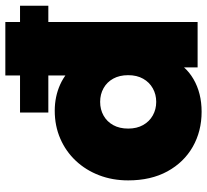

<svg xmlns="http://www.w3.org/2000/svg" viewBox="-48 -712 775 719"><g transform="rotate(-90 339.5 -352.5)"><path d="M277.5 -559V-665H677.5V-559ZM280.5 15Q207.5 15 149.2 -18.2Q91 -51.5 57.2 -113.2Q23.5 -175 23.5 -260Q23.5 -319 42.8 -369Q62 -419 97 -456.2Q132 -493.5 179.8 -514.2Q227.5 -535 284.5 -535Q337 -535 382.2 -514.8Q427.5 -494.5 463.5 -450L416.5 -404V-720H616.5V0H446.5V-141L473.5 -96Q455 -46 402.8 -15.5Q350.5 15 280.5 15ZM317.5 -155Q345.5 -155 368.2 -167.8Q391 -180.5 404.2 -204Q417.5 -227.5 417.5 -260Q417.5 -292.5 404.5 -316Q391.5 -339.5 368.8 -352.2Q346 -365 317.5 -365Q289 -365 266.2 -352.2Q243.5 -339.5 230.5 -316Q217.5 -292.5 217.5 -260Q217.5 -227.5 230.8 -204Q244 -180.5 266.8 -167.8Q289.5 -155 317.5 -155Z"/></g></svg>

Font: Geologica Roman Black
Style: Regular
Weight: 900
Designer: Sindre Bremnes, Frode Helland
Foundry: Monokrom Skriftforlag AS
Version: Version 1.010;gftools[0.9.28]